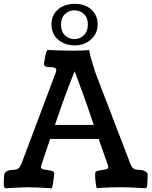

<svg xmlns="http://www.w3.org/2000/svg" viewBox="-25 -990 801 1015"><path d="M370.1 -750Q319.3 -750 283.2 -779.8Q247.1 -809.6 247.1 -860.4Q247.1 -910.6 281.7 -940.2Q316.4 -969.7 371.1 -969.7Q424.8 -969.7 458 -939.2Q491.2 -908.7 491.2 -861.8Q491.2 -813.5 456.3 -781.7Q421.4 -750 370.1 -750ZM297.4 -859.9Q297.4 -823.7 318.4 -803.5Q339.4 -783.2 368.2 -783.2Q397 -783.2 418.2 -803.7Q439.5 -824.2 439.5 -860.4Q439.5 -896 418.5 -915.8Q397.5 -935.5 368.7 -935.5Q339.8 -935.5 318.6 -915.5Q297.4 -895.5 297.4 -859.9ZM363.3 -722.2Q424.3 -722.2 446.3 -726.1V-724.1Q449.2 -703.6 464.1 -654.3Q479 -605 483.9 -593.8L664.6 -123Q670.4 -108.4 679.2 -100.3Q688 -92.3 707 -92.3Q724.1 -92.3 738.3 -86.4Q752.4 -80.6 755.9 -68.8Q753.9 -37.6 753.9 -18.6Q753.9 0 745.6 5.4Q672.4 0 622.6 0Q522.9 0 486.3 5.4Q478 -22.9 478 -72.8Q478 -84.5 495.4 -87.9Q512.7 -91.3 530 -93.8Q547.4 -96.2 547.4 -106Q547.4 -112.8 543 -124L496.6 -255.4H240.2L195.8 -124Q191.4 -110.8 191.4 -106Q191.4 -96.2 209 -93.8Q226.6 -91.3 244.1 -87.9Q261.7 -84.5 261.7 -72.8Q255.9 -10.3 248.5 5.4Q171.4 0 120.1 0Q90.3 0 2.9 5.4Q-5.4 0 -5.4 -18.6Q-5.4 -37.6 -2.4 -68.8Q1 -80.6 14.6 -86.4Q28.3 -92.3 45.4 -92.3Q64.5 -92.3 73.2 -100.3Q82 -108.4 87.9 -123L268.6 -603.5Q272.5 -614.3 272.5 -619.6Q272.5 -629.4 262.2 -632.6Q252 -635.7 240 -634.8Q228 -633.8 217.8 -637.9Q207.5 -642.1 207.5 -652.8Q207.5 -653.8 208.5 -657.7Q215.3 -712.4 225.6 -726.1Q285.6 -722.2 363.3 -722.2ZM369.6 -613.3Q318.4 -488.3 265.6 -329.6H470.7Q447.3 -400.4 421.9 -471.2Q396.5 -542 382.8 -577.6Z"/></svg>

Font: Coustard
Style: Regular
Weight: 400
Foundry: vernon adams
Version: Version 1.001